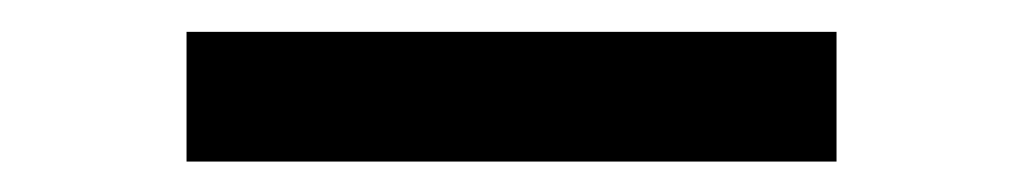

<svg xmlns="http://www.w3.org/2000/svg" viewBox="-20 -383 655 123"><path d="M515.9 -279.5H99.5V-362.6H515.9Z"/></svg>

Font: Fira Code Fixed Retina
Style: Regular
Weight: 450
Monospace: yes
Designer: Carrois Corporate, Edenspiekermann AG, Nikita Prokopov
Foundry: Carrois Corporate, Edenspiekermann AG, Nikita Prokopov
Version: Version 5.002